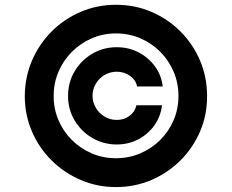

<svg xmlns="http://www.w3.org/2000/svg" viewBox="-20 -758 955 790"><path d="M260 -363.3Q260 -418.9 286.8 -464.3Q313.7 -509.7 359.4 -536.8Q405.2 -563.9 460.4 -563.7Q509.1 -563.9 550 -542.6Q591 -521.3 617.6 -484.8Q644.2 -448.3 649.6 -402.1H544.3Q538.8 -428.9 514.8 -445.9Q490.8 -462.9 460.4 -462.9Q433.1 -462.9 410.5 -449.7Q388 -436.4 374.5 -413.9Q360.9 -391.3 360.7 -363.9Q360.9 -336.6 374.5 -314.1Q388 -291.5 410.5 -278.1Q433.1 -264.6 460.4 -264.6Q490.8 -264.5 513.2 -281.4Q535.6 -298.4 541.2 -324.8H646.5Q641.3 -278.9 615.4 -242.4Q589.5 -206 549.3 -184.8Q509.1 -163.7 460.4 -163.5Q405.2 -163.7 359.4 -190.5Q313.7 -217.4 286.8 -262.9Q260 -308.4 260 -363.3ZM457 11.7Q379.9 11.7 311.8 -17.6Q243.7 -46.9 191.9 -98.4Q140.1 -149.9 111.1 -217.8Q82 -285.6 82 -363.3Q82.5 -440.9 111.8 -509Q141.1 -577.1 192.6 -628.7Q244.1 -680.2 312 -709.2Q379.9 -738.3 457 -738.3Q535.2 -738.3 603 -709.2Q670.9 -680.2 722.4 -628.7Q773.9 -577.1 803 -509Q832 -440.9 832 -363.3Q832.5 -285.6 803.5 -217.8Q774.4 -149.9 722.9 -98.4Q671.4 -46.9 603.3 -17.6Q535.2 11.7 457 11.7ZM457 -107Q510.4 -107 557.2 -127Q604 -146.9 639.3 -182.1Q674.6 -217.3 694.4 -263.7Q714.3 -310.1 714.3 -363.3Q714.3 -416.7 694.2 -463.4Q674.2 -510.1 638.9 -545.4Q603.5 -580.7 557 -600.6Q510.4 -620.5 457 -620.5Q404.3 -620.5 357.9 -600.4Q311.5 -580.4 276.2 -545.1Q240.8 -509.8 220.8 -463.1Q200.8 -416.5 200.8 -363.3Q200.6 -310.5 220.4 -264Q240.1 -217.5 275.6 -182.2Q311 -146.9 357.4 -127Q403.8 -107 457 -107Z"/></svg>

Font: GitLab Sans
Style: Regular
Weight: 400
Designer: Rasmus Andersson
Foundry: Modifications by GitLab B.V., manufactured by rsms
Version: Version 4.000;git-c8fb6b7